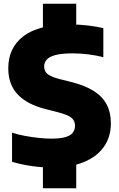

<svg xmlns="http://www.w3.org/2000/svg" viewBox="-20 -880 633 1020"><path d="M254.5 10Q201 10 145.8 1.8Q90.5 -6.5 44 -20.5V-175Q75 -165 112 -158.2Q149 -151.5 185.2 -147.5Q221.5 -143.5 251 -143.5Q300 -143.5 327.8 -151.8Q355.5 -160 367 -175.5Q378.5 -191 378.5 -212Q378.5 -238.5 359.8 -254.2Q341 -270 285 -284.5L224 -300Q125.5 -324.5 74.8 -377.5Q24 -430.5 24 -517Q24 -627 105.5 -688.5Q187 -750 354.5 -750Q403 -750 448.2 -744.5Q493.5 -739 529 -730.5V-576Q494.5 -585.5 450.5 -591Q406.5 -596.5 367.5 -596.5Q307.5 -596.5 274.2 -587.5Q241 -578.5 227.8 -562.8Q214.5 -547 214.5 -527.5Q214.5 -503 230.8 -488.2Q247 -473.5 294.5 -460.5L356 -445Q429 -427 476.2 -397.8Q523.5 -368.5 546.2 -325.8Q569 -283 569 -225Q569 -152.5 531.8 -99.8Q494.5 -47 424.2 -18.5Q354 10 254.5 10ZM208 120V-34.5L385 -35V120ZM208 -714V-860H385V-714Z"/></svg>

Font: Encode Sans SC ExtraBold
Style: Regular
Weight: 800
Version: Version 3.002